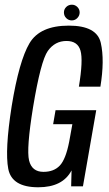

<svg xmlns="http://www.w3.org/2000/svg" viewBox="-20 -789 462 813"><path d="M142 4Q245.7 4 283 -67.5L281.3 0H331.2L387.5 -322.4H215.2L205 -263H286.4L272.9 -188.6Q258.4 -114.6 233.3 -88Q208.2 -61.3 164 -61.3Q114.9 -61.3 103.1 -109.6Q91.3 -158 120 -335.1Q152.5 -531.1 182.5 -573.3Q212.5 -615.5 261.5 -615.5Q309 -615.5 320.8 -574.7Q332.6 -533.9 314 -421.9H405.1Q423.5 -534.2 406.8 -607.4Q390.2 -680.5 271.6 -680.5Q149 -680.5 104.9 -605.9Q60.7 -531.2 29.5 -339.9Q0 -151.7 15 -73.9Q30.1 4 142 4ZM283.9 -702.6Q298 -702.6 307.6 -712.8Q317.3 -723 317.3 -736.3Q317.3 -749.8 307.5 -759.5Q297.7 -769.1 284.4 -769.1Q270.3 -769.1 260.5 -759.5Q250.7 -749.8 250.7 -736.3Q250.7 -722.2 260.4 -712.4Q270.1 -702.6 283.9 -702.6Z"/></svg>

Font: Anybody Thin Condensed
Style: Italic
Weight: 100
Width: 3
Italic angle: -10°
Version: Version 1.113;gftools[0.9.25]